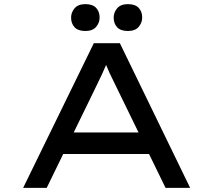

<svg xmlns="http://www.w3.org/2000/svg" viewBox="-20 -909 1032 929"><path d="M92 0 434 -700H560L900 0H781L546 -482Q537 -501 528 -519Q519 -537 510.5 -555Q502 -573 494 -593Q486 -613 478 -637L510 -638Q501 -614 492.5 -593Q484 -572 475 -553Q466 -534 457 -515.5Q448 -497 439 -478L206 0ZM241 -164 284 -268H699L716 -164ZM599 -759Q564 -759 547 -777Q530 -795 530 -824Q530 -849 547 -869Q564 -889 599 -889Q634 -889 651 -871Q668 -853 668 -824Q668 -799 651 -779Q634 -759 599 -759ZM393 -759Q358 -759 341 -777Q324 -795 324 -824Q324 -849 341 -869Q358 -889 393 -889Q428 -889 445 -871Q462 -853 462 -824Q462 -799 445 -779Q428 -759 393 -759Z"/></svg>

Font: Lexend Zetta
Style: Regular
Weight: 400
Designer: Bonnie Shaver-Troup, Thomas Jockin
Foundry: Lexend
Version: Version 1.007